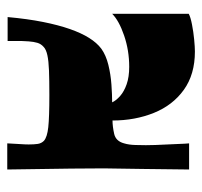

<svg xmlns="http://www.w3.org/2000/svg" viewBox="-34 -507 557 529"><g transform="rotate(-90 244.5 -242.5)"><path d="M114 -501Q113 -479 112 -465.5Q111 -452 111 -442Q111 -427 112.5 -417Q114 -407 121 -400Q131 -391 158.5 -388Q186 -385 247 -385Q288 -385 314.5 -386Q341 -387 357 -390.5Q373 -394 380 -401Q388 -408 391 -418Q394 -428 395 -442Q396 -454 396 -461Q396 -468 396 -476.5Q396 -485 396 -500H462Q457 -445 448.5 -402.5Q440 -360 429 -328.5Q418 -297 404.5 -275.5Q391 -254 375 -242Q357 -229 330.5 -222.5Q304 -216 276 -214Q248 -212 227 -212Q232 -201 244.5 -190Q257 -179 277 -172Q297 -165 325 -165Q370 -165 411 -179Q452 -193 471 -212V-1Q462 4 441.5 8Q421 12 400 14Q379 16 367 16Q304 16 261.5 -14.5Q219 -45 198 -97Q177 -149 177 -211Q161 -211 140.5 -206.5Q120 -202 114 -179Q110 -166 109.5 -148Q109 -130 109 -119Q109 -109 109.5 -93Q110 -77 111 -59.5Q112 -42 112.5 -26Q113 -10 114 0H42Q43 -82 43.5 -127.5Q44 -173 44.5 -195.5Q45 -218 45 -228Q45 -238 45 -250Q45 -266 44.5 -324.5Q44 -383 42 -501Z"/></g></svg>

Font: Ojuju ExtraBold
Style: Regular
Weight: 800
Designer: Chisaokwu Joboson, Mirko Velimirovic
Foundry: Udi Foundry
Version: Version 1.000